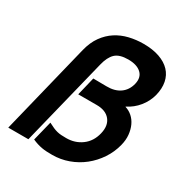

<svg xmlns="http://www.w3.org/2000/svg" viewBox="-193 -996 1111 1158"><g transform="rotate(30 362.5 -417.0)"><path d="M663 -250Q649 -194 617 -146Q585 -98 541 -63Q497 -28 443 -8.5Q389 11 331 11Q309 11 291 10Q273 9 257 6Q241 3 225 -2Q209 -7 191 -15L225 -152Q246 -141 261 -134.5Q276 -128 290 -124.5Q304 -121 319 -120Q334 -119 354 -119Q415 -119 461 -153Q507 -187 522 -249Q537 -310 507 -347Q477 -384 414 -384H285L316 -512L408 -511Q465 -510 502 -536Q539 -562 551 -611Q563 -661 532.5 -689Q502 -717 442 -717Q381 -717 352.5 -690Q324 -663 310 -605L160 1H20L175 -629Q190 -689 219.5 -730Q249 -771 288.5 -796.5Q328 -822 376 -833.5Q424 -845 475 -845Q539 -845 586 -828.5Q633 -812 661.5 -782Q690 -752 698.5 -709.5Q707 -667 694 -615Q681 -566 648.5 -526Q616 -486 570 -463V-461Q597 -453 618.5 -434Q640 -415 653 -387Q666 -359 669.5 -324Q673 -289 663 -250Z"/></g></svg>

Font: TypoPRO Sinkin Sans
Style: 600 SemiBold Italic
Weight: 600
Italic angle: -112°
Designer: Keith Bates
Foundry: K-Type
Version: Sinkin Sans (version 1.0)  by Keith Bates   •   © 2014   www